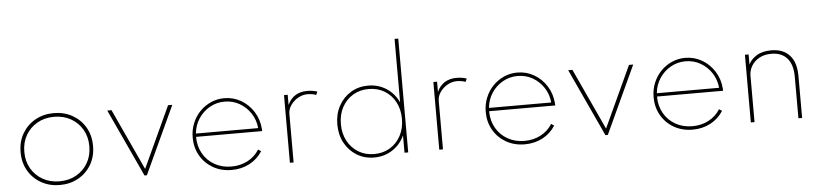

<svg xmlns="http://www.w3.org/2000/svg" viewBox="-48 -1146 6177 1447"><g transform="rotate(-5 3040.0 -422.5)"><path d="M355.5 16Q433 16 495 -18.5Q557 -53 593.2 -114.2Q629.5 -175.5 629.5 -256Q629.5 -336.5 593.2 -397.8Q557 -459 495 -493.5Q433 -528 355.5 -528Q278 -528 216 -493.5Q154 -459 117.8 -397.8Q81.5 -336.5 81.5 -256Q81.5 -175.5 117.8 -114.2Q154 -53 216 -18.5Q278 16 355.5 16ZM355.5 -12Q284 -12 228.5 -43.5Q173 -75 141.2 -130Q109.5 -185 109.5 -256Q109.5 -327 141.2 -382Q173 -437 228.5 -468.5Q284 -500 355.5 -500Q427 -500 482.5 -468.5Q538 -437 569.8 -382Q601.5 -327 601.5 -256Q601.5 -185 569.8 -130Q538 -75 482.5 -43.5Q427 -12 355.5 -12Z M996.5 0H1014.5L1251.5 -512H1219.5L1005.5 -49L791.5 -512H759.5Z M1656 16Q1730 16 1790.8 -16Q1851.5 -48 1888 -106L1866 -120Q1834 -68 1778.8 -39Q1723.5 -10 1656 -10Q1584.5 -10 1528.5 -41.8Q1472.5 -73.5 1440.8 -129.2Q1409 -185 1409 -256H1909Q1909 -265.5 1908.5 -271.5Q1903 -345 1866.2 -403Q1829.5 -461 1771.8 -494.5Q1714 -528 1645.5 -528Q1592 -528 1544.5 -507Q1497 -486 1460.8 -448.8Q1424.5 -411.5 1403.8 -361.2Q1383 -311 1383 -252.5Q1383 -177 1417.8 -116.2Q1452.5 -55.5 1514.2 -19.8Q1576 16 1656 16ZM1410 -281Q1416 -344 1449 -394Q1482 -444 1533.5 -473Q1585 -502 1646 -502Q1707 -502 1758 -473Q1809 -444 1842 -394Q1875 -344 1881 -281Z M2096.5 0H2124.5V-367Q2124.5 -402 2146 -433Q2167.5 -464 2201.5 -483.5Q2235.5 -503 2273.5 -503Q2309.5 -503 2338.5 -492L2349.5 -516Q2316 -528 2273.5 -528Q2167.5 -528 2124.5 -435V-512H2096.5Z M2733.5 16Q2810 16 2871 -23.2Q2932 -62.5 2963.5 -131V0H2991.5V-861H2963.5V-381Q2932 -449.5 2871 -488.8Q2810 -528 2733.5 -528Q2660.5 -528 2602.5 -492.8Q2544.5 -457.5 2511 -396.2Q2477.5 -335 2477.5 -256Q2477.5 -177.5 2511 -116Q2544.5 -54.5 2602.5 -19.2Q2660.5 16 2733.5 16ZM2735.5 -10Q2668.5 -10 2616.2 -41.8Q2564 -73.5 2534.2 -129Q2504.5 -184.5 2504.5 -256Q2504.5 -328 2534.2 -383.5Q2564 -439 2616.2 -470.5Q2668.5 -502 2735.5 -502Q2803 -502 2855.2 -470.5Q2907.5 -439 2937 -383.5Q2966.5 -328 2966.5 -256Q2966.5 -184.5 2936.8 -128.8Q2907 -73 2855 -41.5Q2803 -10 2735.5 -10Z M3226.5 0H3254.5V-367Q3254.5 -402 3276 -433Q3297.5 -464 3331.5 -483.5Q3365.5 -503 3403.5 -503Q3439.5 -503 3468.5 -492L3479.5 -516Q3446 -528 3403.5 -528Q3297.5 -528 3254.5 -435V-512H3226.5Z M3873 16Q3947 16 4007.8 -16Q4068.5 -48 4105 -106L4083 -120Q4051 -68 3995.8 -39Q3940.5 -10 3873 -10Q3801.5 -10 3745.5 -41.8Q3689.5 -73.5 3657.8 -129.2Q3626 -185 3626 -256H4126Q4126 -265.5 4125.5 -271.5Q4120 -345 4083.2 -403Q4046.5 -461 3988.8 -494.5Q3931 -528 3862.5 -528Q3809 -528 3761.5 -507Q3714 -486 3677.8 -448.8Q3641.5 -411.5 3620.8 -361.2Q3600 -311 3600 -252.5Q3600 -177 3634.8 -116.2Q3669.5 -55.5 3731.2 -19.8Q3793 16 3873 16ZM3627 -281Q3633 -344 3666 -394Q3699 -444 3750.5 -473Q3802 -502 3863 -502Q3924 -502 3975 -473Q4026 -444 4059 -394Q4092 -344 4098 -281Z M4483.5 0H4501.5L4738.5 -512H4706.5L4492.5 -49L4278.5 -512H4246.5Z M5143 16Q5217 16 5277.8 -16Q5338.5 -48 5375 -106L5353 -120Q5321 -68 5265.8 -39Q5210.5 -10 5143 -10Q5071.5 -10 5015.5 -41.8Q4959.5 -73.5 4927.8 -129.2Q4896 -185 4896 -256H5396Q5396 -265.5 5395.5 -271.5Q5390 -345 5353.2 -403Q5316.5 -461 5258.8 -494.5Q5201 -528 5132.5 -528Q5079 -528 5031.5 -507Q4984 -486 4947.8 -448.8Q4911.5 -411.5 4890.8 -361.2Q4870 -311 4870 -252.5Q4870 -177 4904.8 -116.2Q4939.5 -55.5 5001.2 -19.8Q5063 16 5143 16ZM4897 -281Q4903 -344 4936 -394Q4969 -444 5020.5 -473Q5072 -502 5133 -502Q5194 -502 5245 -473Q5296 -444 5329 -394Q5362 -344 5368 -281Z M5583.5 0H5611.5V-351Q5611.5 -390 5631.8 -424.5Q5652 -459 5690.2 -480.5Q5728.5 -502 5782.5 -502Q5859.5 -502 5901.5 -454Q5943.5 -406 5943.5 -313.5V0H5971.5V-317Q5971.5 -420.5 5922.5 -474.2Q5873.5 -528 5784 -528Q5715 -528 5671.2 -500.2Q5627.5 -472.5 5611.5 -435V-512H5583.5Z"/></g></svg>

Font: Spartan Thin
Style: Regular
Weight: 100
Designer: Matt Bailey, Mirko Velimirovic
Foundry: Matt Bailey
Version: Version 1.003; ttfautohint (v1.8.3)